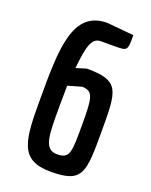

<svg xmlns="http://www.w3.org/2000/svg" viewBox="-136 -794 683 868"><g transform="rotate(20 205.0 -360.0)"><path d="M220 -410C274 -408 278 -378 278 -250C278 -114 278 -84 216 -84C151 -84 153 -156 153 -295L154 -391ZM162 -479C172 -584 185 -632 228 -632H293C357 -632 357 -633 357 -708L228 -720C61 -720 60 -532 60 -295C60 -97 63 0 216 0C370 0 371 -50 371 -250C371 -448 371 -494 211 -494Z"/></g></svg>

Font: Economica
Style: Bold
Weight: 700
Designer: Vicente Lamonaca
Foundry: Vicente Lamonaca
Version: Version 1.100